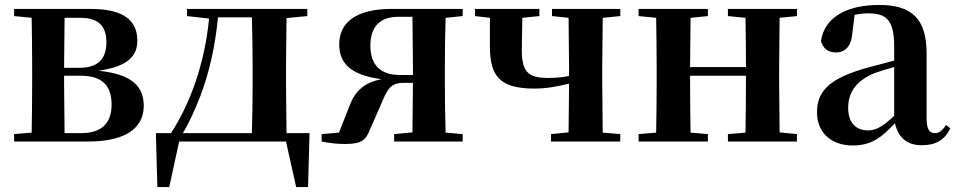

<svg xmlns="http://www.w3.org/2000/svg" viewBox="-20 -572 3864 776"><path d="M106 0H336C508 0 561 -69 561 -144C561 -222 514 -273 377 -286C506 -304 535 -352 535 -408C535 -487 483 -536 346 -536H37V-507L108 -500C109 -442 110 -357 110 -301V-235C110 -179 109 -94 108 -36L37 -30V0ZM241 -500H305C379 -500 410 -466 410 -401C410 -333 375 -298 302 -298H239ZM239 -266H306C395 -266 431 -224 431 -149C431 -75 391 -34 309 -34H241L239 -235Z M736 -507 825 -497C807 -312 748 -152 671 -34H610L616 184H664L704 0H1136L1177 184H1225L1231 -34H1138L1136 -235V-301L1138 -499L1222 -507V-536H736ZM998 -34H719C746 -78 768 -129 789 -182C826 -278 850 -387 861 -502H998C1000 -445 1001 -357 1001 -301V-235C1001 -178 1000 -91 998 -34Z M1573 0H1850V-30L1781 -36C1779 -94 1778 -179 1778 -235V-301C1778 -357 1779 -443 1781 -500L1850 -507V-536H1563C1415 -536 1351 -478 1351 -393C1351 -314 1400 -268 1522 -252C1450 -238 1413 -202 1391 -140L1350 -36L1280 -30V0C1315 7 1345 10 1375 10C1441 10 1459 -6 1476 -50L1522 -155C1544 -208 1558 -237 1609 -237H1649L1647 -37L1573 -30ZM1649 -269H1596C1516 -269 1477 -311 1477 -388C1477 -466 1518 -504 1588 -504H1647L1649 -301Z M2211 -507 2278 -500 2280 -301V-265C2250 -259 2224 -257 2194 -257C2112 -257 2089 -284 2089 -371L2091 -500L2160 -507V-536H1900V-507L1960 -500V-386C1960 -264 2000 -214 2140 -214C2190 -214 2235 -223 2280 -234L2278 -37L2207 -30V0H2487V-30L2416 -36L2414 -235V-301L2416 -500L2487 -507V-536H2211Z M2922 -507 2993 -500C2994 -445 2995 -363 2995 -301H2769L2771 -500L2841 -507V-536H2561V-507L2632 -500C2633 -442 2634 -357 2634 -301V-235C2634 -179 2633 -94 2632 -36L2561 -30V0H2841V-30L2771 -36C2770 -94 2769 -182 2769 -266H2995C2995 -182 2994 -94 2993 -36L2922 -30V0H3201V-30L3131 -37L3129 -235V-301L3131 -500L3201 -507V-536H2922Z M3705 15C3761 15 3797 -5 3821 -53L3804 -67C3786 -41 3774 -34 3759 -34C3737 -34 3725 -48 3725 -95V-356C3725 -494 3667 -552 3534 -552C3393 -552 3311 -496 3298 -406C3306 -376 3328 -360 3359 -360C3393 -360 3421 -382 3425 -439L3434 -512C3454 -516 3471 -518 3489 -518C3566 -518 3594 -488 3594 -381V-327L3484 -298C3332 -255 3282 -204 3282 -118C3282 -34 3342 16 3426 16C3502 16 3543 -16 3597 -74C3610 -18 3644 15 3705 15ZM3594 -104C3545 -57 3516 -45 3489 -45C3440 -45 3408 -75 3408 -136C3408 -203 3445 -248 3516 -277C3536 -284 3564 -293 3594 -301Z"/></svg>

Font: Source Han Serif CN
Style: Bold
Weight: 700
Designer: Ryoko NISHIZUKA 西塚涼子 (kana & ideographs); Frank Grießhammer (Latin, Greek & Cyrillic); Wenlong ZHANG 张文龙 (bopomofo); San
Foundry: Adobe
Version: Version 2.003;hotconv 1.1.1;makeotfexe 2.6.0